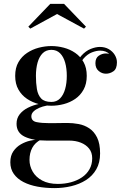

<svg xmlns="http://www.w3.org/2000/svg" viewBox="-20 -706 648 986"><path d="M259.5 260Q214 260 173 252.5Q132 245 100.5 228.8Q69 212.5 51 187.2Q33 162 33 127Q33 93.5 48.5 71Q64 48.5 87.2 35.2Q110.5 22 134.5 16.5Q158.5 11 175.5 11H190Q160 26.5 145.8 53Q131.5 79.5 131.5 115Q131.5 147 147.8 175.2Q164 203.5 196.5 221Q229 238.5 277 238.5Q313 238.5 345 229.8Q377 221 401.2 204.5Q425.5 188 439.5 163.2Q453.5 138.5 453.5 107Q453.5 77 437.5 57Q421.5 37 394.8 26.5Q368 16 335.5 16Q325 16 301.2 16Q277.5 16 254 16Q230.5 16 219.5 16Q149 16 107 -4Q65 -24 65 -70.5Q65 -98.5 81 -119Q97 -139.5 124 -153Q151 -166.5 184.5 -173.2Q218 -180 253.5 -180L252.5 -167Q237 -167 217.8 -163.2Q198.5 -159.5 181 -152Q163.5 -144.5 152.2 -133.5Q141 -122.5 141 -109Q141 -84.5 167.5 -79Q194 -73.5 235 -73.5Q252.5 -73.5 267.8 -73.8Q283 -74 297.5 -74.2Q312 -74.5 326 -74.5Q354 -74.5 383.8 -69Q413.5 -63.5 438.2 -47.2Q463 -31 478.5 0Q494 31 494 82Q494 129.5 474.5 163.5Q455 197.5 421.5 218.8Q388 240 346.2 250Q304.5 260 259.5 260ZM244 -163Q212 -163 179.2 -171.5Q146.5 -180 119 -198.2Q91.5 -216.5 74.8 -245.8Q58 -275 58 -316.5Q58 -358 74.8 -387Q91.5 -416 119 -434.2Q146.5 -452.5 179.2 -461Q212 -469.5 244 -469.5Q275.5 -469.5 307.8 -461Q340 -452.5 366.5 -434.2Q393 -416 409.2 -387Q425.5 -358 425.5 -316.5Q425.5 -275 409.2 -245.8Q393 -216.5 366.5 -198.2Q340 -180 307.8 -171.5Q275.5 -163 244 -163ZM244 -182.5Q271 -182.5 288.5 -200.5Q306 -218.5 314.5 -248.8Q323 -279 323 -316.5Q323 -354.5 314.5 -384.8Q306 -415 288.5 -432.5Q271 -450 244 -450Q216.5 -450 199 -432.5Q181.5 -415 173 -384.8Q164.5 -354.5 164.5 -316.5Q164.5 -279 169.5 -248.8Q174.5 -218.5 191.2 -200.5Q208 -182.5 244 -182.5ZM524 -327.5Q503.5 -327.5 486.8 -341.5Q470 -355.5 470 -381.5Q470 -408 487.2 -419.8Q504.5 -431.5 524 -431.5Q543.5 -431.5 561.5 -419.8Q579.5 -408 579.5 -386H560.5Q560.5 -408.5 543 -427.2Q525.5 -446 494 -446Q475.5 -446 452.5 -437.2Q429.5 -428.5 409.5 -405.8Q389.5 -383 379.5 -341.5L365.5 -351.5Q375.5 -395 397.8 -419.8Q420 -444.5 445.8 -454.8Q471.5 -465 492.5 -465Q519 -465 538.8 -453.5Q558.5 -442 569.5 -423.8Q580.5 -405.5 580.5 -386Q580.5 -352.5 562.5 -340Q544.5 -327.5 524 -327.5ZM135.5 -559 125.5 -569 238 -686H309L421.5 -569L411.5 -559L273 -634Z"/></svg>

Font: Bodoni Moda Medium
Style: Regular
Weight: 500
Designer: Owen Earl
Foundry: indestructible type
Version: Version 2.005